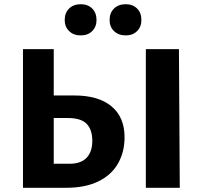

<svg xmlns="http://www.w3.org/2000/svg" viewBox="-20 -891 967 911"><path d="M89 0V-658H235V-114H310Q364 -114 391 -142.5Q418 -171 418 -223Q418 -275 391.5 -303Q365 -331 302 -331H202V-438H333Q447 -438 509 -386.5Q571 -335 571 -240Q571 -169 539.5 -114.5Q508 -60 446 -30Q384 0 294 0ZM672 0V-658H829L833 0ZM363 -723Q329 -723 308 -743.5Q287 -764 287 -796Q287 -830 308 -850.5Q329 -871 363 -871Q397 -871 417.5 -850.5Q438 -830 438 -796Q438 -764 417.5 -743.5Q397 -723 363 -723ZM577 -723Q542 -723 521 -743.5Q500 -764 500 -796Q500 -830 521 -850.5Q542 -871 577 -871Q610 -871 630.5 -850.5Q651 -830 651 -796Q651 -764 630.5 -743.5Q610 -723 577 -723Z"/></svg>

Font: Ysabeau Infant ExtraBold
Style: Regular
Weight: 800
Designer: Christian Thalmann (Catharsis Fonts)
Version: Version 2.001;gftools[0.9.30]; featfreeze: ss01,ss02,lnum